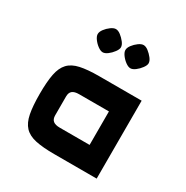

<svg xmlns="http://www.w3.org/2000/svg" viewBox="-166 -865 970 1003"><g transform="rotate(30 318.5 -363.5)"><path d="M295 0Q227 0 183 -9.5Q139 -19 115 -44.5Q91 -70 82 -116Q73 -162 73 -235Q73 -308 82 -354Q91 -400 115 -425.5Q139 -451 183 -460.5Q227 -470 295 -470H552V0ZM252 -134H432V-336H252Q225 -336 212 -325.5Q199 -315 199 -292V-178Q199 -155 212 -144.5Q225 -134 252 -134ZM249 -587Q236 -587 219.5 -599Q203 -611 191 -627.5Q179 -644 179 -657Q179 -671 191 -687Q203 -703 219.5 -715Q236 -727 249 -727Q263 -727 278.5 -715Q294 -703 306.5 -687Q319 -671 319 -657Q319 -645 306.5 -628Q294 -611 278 -599Q262 -587 249 -587ZM416 -587Q403 -587 386.5 -599Q370 -611 358 -627.5Q346 -644 346 -657Q346 -671 358 -687Q370 -703 386.5 -715Q403 -727 416 -727Q430 -727 445.5 -715Q461 -703 473.5 -687Q486 -671 486 -657Q486 -645 473.5 -628Q461 -611 445 -599Q429 -587 416 -587Z"/></g></svg>

Font: Changa ExtraLight SemiBold
Style: Regular
Weight: 600
Version: Version 3.002; ttfautohint (v1.8.2)